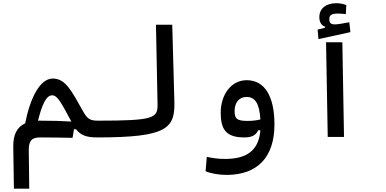

<svg xmlns="http://www.w3.org/2000/svg" viewBox="-20 -846 2384 1186"><path d="M65.9 319.3H160.6L157.7 84C156.7 22.9 176.3 2.9 228.5 2.9C285.2 2.9 348.6 3.9 428.2 5.4L437 -47.4H449.7C478.5 -10.7 513.7 2.9 580.1 2.9C603.5 2.9 622.6 -10.3 622.6 -56.2C622.6 -90.8 610.8 -100.6 585.9 -100.6C540 -100.6 521 -108.4 493.7 -157.2C422.9 -283.2 385.3 -360.8 306.2 -360.8C228 -360.8 167.5 -245.1 135.3 -84C83 -60.1 61 -11.2 62 60.1ZM420.9 -95.2C369.1 -98.6 299.8 -100.6 227.5 -100.6C223.1 -100.6 218.8 -100.6 214.8 -100.6C238.3 -195.3 264.2 -257.3 302.2 -257.3C336.4 -257.3 360.4 -206.5 420.9 -95.2Z M580.1 2.9C1011.7 2.9 1062 -52.2 1057.1 -219.7L1043.9 -693.4H943.4L953.1 -205.1C955.1 -116.7 936 -100.6 585.9 -100.6C566.4 -100.6 551.8 -89.4 551.8 -51.3C551.8 -16.1 561 2.9 580.1 2.9Z M1379.9 234.4C1572.3 234.4 1675.3 122.6 1675.3 -76.7C1675.3 -245.1 1619.1 -350.6 1503.9 -350.6C1405.8 -350.6 1343.3 -258.3 1343.3 -149.9C1343.3 -47.9 1375 2.9 1488.8 2.9C1540.5 2.9 1560.5 -12.7 1575.2 -41.5H1588.4C1578.1 90.8 1495.1 135.7 1371.1 135.7C1327.1 135.7 1295.4 130.9 1257.3 123L1250 211.9C1283.7 226.1 1333.5 234.4 1379.9 234.4ZM1588.4 -107.9C1561 -102.1 1538.6 -99.1 1510.3 -99.1C1444.3 -99.1 1429.2 -111.3 1429.2 -160.2C1429.2 -212.4 1457.5 -247.1 1502.4 -247.1C1555.7 -247.1 1583 -207 1588.4 -107.9Z M2004.4 0H2105L2094.7 -585H1994.1ZM1947.3 -604.5 2144.5 -647.5 2137.7 -708.5C2108.4 -703.1 2067.9 -695.3 2049.3 -695.3C2025.9 -695.3 2014.2 -702.6 2014.2 -727.5C2014.2 -752.9 2027.3 -762.2 2070.3 -762.2C2081.5 -762.2 2101.1 -760.7 2116.2 -758.8L2119.1 -814.5C2102.5 -820.8 2084.5 -826.2 2057.1 -826.2C1996.1 -826.2 1952.6 -795.4 1952.6 -740.2C1952.6 -709 1965.3 -689 1987.8 -681.2V-674.8L1941.9 -663.1Z"/></svg>

Font: Cascadia Code PL
Style: Regular
Weight: 400
Monospace: yes
Designer: Aaron Bell
Foundry: Saja Typeworks
Version: Version 2404.023